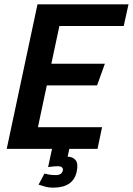

<svg xmlns="http://www.w3.org/2000/svg" viewBox="-20 -687 613 886"><path d="M153 -667H573L551 -567H254L217 -393H464L428 -293H196L155 -100H451L430 0H11ZM246 80Q239 80 226.5 81Q214 82 202 84L220 0H300L292 36Q315 36 328.5 51.5Q342 67 334 105Q318 179 225 179Q204 179 188 174Q172 169 158 165L185 114Q196 117 209 119Q222 121 237 121Q265 121 270 100Q273 80 246 80Z"/></svg>

Font: Epunda Sans SemiBold
Style: Italic
Weight: 600
Italic angle: -12.0243°
Designer: Simon Atzbach
Foundry: typofactur
Version: Version 2.204; ttfautohint (v1.8.4.7-5d5b)